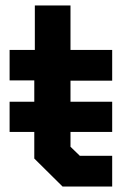

<svg xmlns="http://www.w3.org/2000/svg" viewBox="-20 -680 454 700"><path d="M237 -386V-309H389V-199H237V-145L271 -112H389V0H208L105 -102V-199H15V-309H105V-387H15V-498H107V-660H237V-498H389V-386Z"/></svg>

Font: Chakra Petch
Style: Bold
Weight: 700
Designer: Katatrad Aksorn Co.,Ltd.
Foundry: Cadson Demak Co.,Ltd.
Version: Version 1.000; ttfautohint (v1.6)